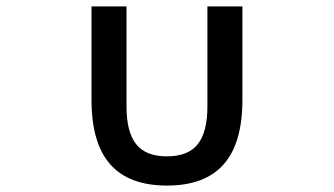

<svg xmlns="http://www.w3.org/2000/svg" viewBox="-20 -565 1040 598"><path d="M265 -254V-545H374V-234Q374 -154 404 -116Q434 -78 500 -78Q566 -78 596 -116Q626 -154 626 -234V-545H735V-254Q735 -119 676.5 -53Q618 13 500 13Q382 13 323.5 -53Q265 -119 265 -254Z"/></svg>

Font: IBM Plex Sans JP Medium
Style: Regular
Weight: 500
Designer: Mike Abbink; Paul van der Laan; Pieter van Rosmalen; Wujin Sim; Yejin Wi; Jinhee Kim; Boomi Park; Yona Kim; Kichan Ma
Foundry: Sandoll Inc.
Version: Version 1.001